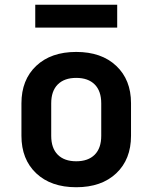

<svg xmlns="http://www.w3.org/2000/svg" viewBox="-20 -777 640 806"><path d="M300 9Q194 9 132 -49.5Q70 -108 70 -207V-343Q70 -442 132 -500.5Q194 -559 300 -559Q406 -559 468 -500.5Q530 -442 530 -344V-207Q530 -108 468 -49.5Q406 9 300 9ZM300 -100Q350 -100 377.5 -127.5Q405 -155 405 -207V-343Q405 -395 377.5 -422.5Q350 -450 300 -450Q250 -450 222.5 -422.5Q195 -395 195 -343V-207Q195 -155 222.5 -127.5Q250 -100 300 -100ZM128 -661V-757H472V-661Z"/></svg>

Font: Tiny
Style: Bold
Weight: 700
Monospace: yes
Designer: Philipp Nurullin, Konstantin Bulenkov
Foundry: JetBrains
Version: Version 2.251; ttfautohint (v1.8.4.7-5d5b)